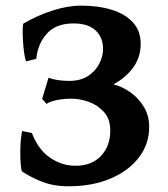

<svg xmlns="http://www.w3.org/2000/svg" viewBox="-20 -650 601 685"><path d="M146 -279.3 130.4 -297.4 153.3 -373Q162.1 -368.7 176.8 -366Q191.4 -363.3 205.3 -362.3Q219.2 -361.3 225.6 -361.3Q268.1 -361.3 295.2 -379.6Q322.3 -397.9 335 -424.3Q347.7 -450.7 347.7 -474.6Q347.7 -516.6 321 -541.5Q294.4 -566.4 242.2 -566.4Q180.2 -566.4 147.5 -530.3Q114.7 -494.1 109.4 -439.9L73.2 -431.2Q68.8 -441.4 65.9 -462.9Q63 -484.4 61.8 -507.6Q60.5 -530.8 61 -547.6Q61.5 -564.5 63.5 -565.9Q113.8 -595.2 167.7 -612.5Q221.7 -629.9 270 -629.9Q331.1 -629.9 378.9 -615Q426.8 -600.1 454.3 -570.1Q481.9 -540 481.9 -493.7Q481.9 -446.3 455.6 -409.7Q429.2 -373 384.8 -349.1Q416 -341.3 445.3 -320.6Q474.6 -299.8 493.4 -268.6Q512.2 -237.3 512.2 -197.3Q512.2 -135.7 475.3 -87.9Q438.5 -40 373.8 -12.7Q309.1 14.6 225.1 14.6Q170.4 14.6 128.7 -2.2Q86.9 -19 59.1 -38.1Q55.7 -40.5 53.7 -65.9Q51.8 -91.3 52.7 -124.5Q53.7 -157.7 59.1 -182.6L93.8 -175.3Q116.7 -115.7 158.9 -87.2Q201.2 -58.6 249 -58.6Q307.6 -58.6 340.6 -94Q373.5 -129.4 373.5 -184.1Q373.5 -225.1 351.3 -250Q329.1 -274.9 297.1 -286.4Q265.1 -297.9 235.4 -297.9Q206.1 -297.9 181.6 -292.7Q157.2 -287.6 146 -279.3Z"/></svg>

Font: Gentium Book Plus
Style: Bold
Weight: 700
Designer: Victor Gaultney, Annie Olsen, Iska Routamaa, Becca Hirsbrunner
Foundry: SIL International
Version: Version 6.101